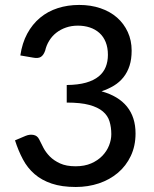

<svg xmlns="http://www.w3.org/2000/svg" viewBox="-20 -746 620 774"><path d="M62 -522.5Q69.3 -572.3 89.8 -610.4Q110.4 -648.4 141.4 -674.3Q172.4 -700.2 212.6 -713.1Q252.9 -726.1 299.3 -726.1Q345.7 -726.1 384.8 -712.9Q423.8 -699.7 451.7 -675.3Q479.5 -650.9 495.1 -616.9Q510.7 -583 510.7 -542Q510.7 -507.3 502.2 -481Q493.7 -454.6 477.8 -434.6Q461.9 -414.6 439.5 -400.9Q417 -387.2 389.2 -377.9Q457.5 -358.9 491.9 -316.2Q526.4 -273.4 526.4 -208Q526.4 -157.7 507.3 -117.4Q488.3 -77.1 455.3 -49.3Q422.4 -21.5 378.7 -6.8Q335 7.8 285.6 7.8Q229 7.8 188.5 -5.9Q147.9 -19.5 119.4 -44.2Q90.8 -68.8 72.3 -103.8Q53.7 -138.7 40.5 -180.2L83 -198.2Q99.6 -205.1 115 -202.1Q130.4 -199.2 137.7 -184.6Q145 -169.4 154.8 -150.6Q164.6 -131.8 180.9 -115.2Q197.3 -98.6 222.2 -87.2Q247.1 -75.7 284.7 -75.7Q320.8 -75.7 347.7 -87.4Q374.5 -99.1 392.6 -117.9Q410.6 -136.7 419.7 -159.7Q428.7 -182.6 428.7 -205.1Q428.7 -232.9 421.6 -256.3Q414.6 -279.8 394.8 -296.6Q375 -313.5 340.1 -323Q305.2 -332.5 249 -332.5V-403.3Q294.9 -403.8 326.7 -412.8Q358.4 -421.9 377.9 -438Q397.5 -454.1 406.2 -476.1Q415 -498 415 -524.9Q415 -554.2 406 -576.4Q397 -598.6 380.6 -613.3Q364.3 -627.9 342 -635.3Q319.8 -642.6 293.9 -642.6Q268.1 -642.6 246.1 -635Q224.1 -627.4 207 -614Q189.9 -600.6 178.5 -582Q167 -563.5 162.1 -542Q155.3 -522.9 144.3 -516.4Q133.3 -509.8 113.3 -513.7Z"/></svg>

Font: fmg
Style: Regular
Weight: 500
Designer: Lukasz Dziedzic with Adam Twardoch and Botio Nikoltchev
Foundry: tyPoland Lukasz Dziedzic
Version: Version 2.015; 2015-08-06; http://www.latofonts.com/